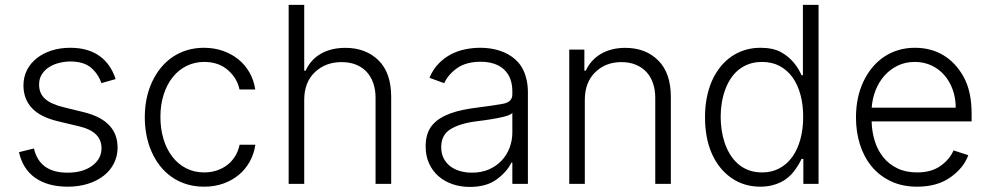

<svg xmlns="http://www.w3.org/2000/svg" viewBox="-20 -747 4023 780"><path d="M57.2 -128.9 117.9 -143.8Q140.6 -45.5 254.3 -45.5Q316.8 -45.5 354.8 -73.9Q392.4 -101.9 392.4 -144.5Q392.4 -212 303.6 -233.3L214.5 -254.6Q143.1 -271.7 109.2 -308.4Q75.3 -345.2 75.3 -400.2Q75.3 -433.9 89.5 -462Q103.7 -490.1 129.1 -510.3Q154.5 -530.5 189.3 -541.7Q224.1 -552.9 265.3 -552.9Q302.6 -552.9 332.4 -544.2Q362.2 -535.5 385.1 -519Q408 -502.5 424 -479Q440 -455.6 449.9 -425.8L392 -409.4Q378.9 -447.1 349.8 -471.9Q320.3 -497.2 265.3 -497.2Q244 -497.2 221.6 -491.8Q199.2 -486.5 180.8 -475.1Q162.3 -463.8 150.6 -446Q138.8 -428.3 138.8 -403.1Q138.8 -367.5 162.8 -345.7Q186.8 -323.9 238.3 -311.4L320.7 -291.2Q457.7 -257.5 457.7 -147.4Q457.7 -112.9 443 -83.6Q428.3 -54.3 401.6 -33.4Q375 -12.4 337.7 -0.5Q300.4 11.4 255.3 11.4Q174.4 11.4 123.2 -24.5Q72.1 -60.4 57.2 -128.9Z M568.2 -270.2Q568.2 -351.9 598.7 -416.2Q614 -448.2 635.1 -473.5Q656.2 -498.9 682.9 -516.5Q709.5 -534.1 741.1 -543.5Q772.7 -552.9 808.2 -552.9Q849.4 -552.9 884.9 -540.7Q920.5 -528.4 948 -506.2Q975.5 -484 993.4 -452.8Q1011.4 -421.5 1017 -383.5H953.1Q943.2 -430 905.5 -462.7Q867.5 -495.4 809.3 -495.4Q770.2 -495.4 737.6 -479Q704.9 -462.7 681.5 -433.2Q658 -403.8 644.9 -362.7Q631.7 -321.7 631.7 -272.4Q631.7 -222.7 644.5 -181.1Q657.3 -139.6 680.6 -109.7Q703.8 -79.9 736.7 -63.2Q769.5 -46.5 809.3 -46.5Q836.3 -46.5 859.9 -54.2Q883.5 -61.8 902.5 -76.2Q921.5 -90.6 934.7 -111.5Q947.8 -132.5 953.5 -159.1H1017.4Q1012.1 -122.2 994.9 -90.9Q977.6 -59.7 950.5 -36.9Q923.3 -14.2 887.6 -1.4Q851.9 11.4 809.3 11.4Q769.9 11.4 736.7 0.9Q703.5 -9.6 676.7 -28.6Q649.9 -47.6 629.6 -73.7Q609.4 -99.8 595.7 -131Q582 -162.3 575.1 -197.6Q568.2 -233 568.2 -270.2Z M1152.7 0V-727.3H1215.9V-459.9H1221.6Q1231.2 -481.2 1246.1 -498.2Q1261 -515.3 1281.1 -527.3Q1301.1 -539.4 1326.7 -546Q1352.3 -552.6 1383.2 -552.6Q1465.9 -552.6 1517.8 -501.8Q1569.2 -451.3 1569.2 -353.3V0H1505.7V-349.4Q1505.7 -382.1 1496.6 -408.7Q1487.6 -435.4 1470 -454.5Q1452.4 -473.7 1426.7 -484.2Q1400.9 -494.7 1367.2 -494.7Q1302.2 -494.7 1258.9 -453.5Q1215.9 -412.6 1215.9 -340.9V0Z M1735.8 -238.3Q1749.3 -254.3 1767.9 -266Q1786.6 -277.7 1809.7 -286.2Q1832.7 -294.7 1860.3 -300.4Q1887.8 -306.1 1918.7 -310Q1953.1 -314.3 1979.6 -318.2Q2006 -322.1 2024.5 -325.6Q2061.4 -332.7 2061.4 -363.3V-376.1Q2061.4 -404.5 2052.9 -426.7Q2044.4 -448.9 2028.1 -464.3Q2011.7 -479.8 1987.7 -487.9Q1963.8 -496.1 1932.9 -496.1Q1873.6 -496.1 1837 -470.2Q1800.4 -444.2 1784.8 -409.1L1724.8 -430.8Q1738.6 -464.5 1761 -487.7Q1783.4 -511 1810.7 -525.6Q1838.1 -540.1 1869 -546.5Q1899.9 -552.9 1931.1 -552.9Q1946.7 -552.9 1963.2 -551.1Q1979.8 -549.4 1996.3 -545.1Q2012.8 -540.8 2028.8 -533.9Q2044.7 -527 2059.3 -516.7Q2073.9 -506.7 2085.9 -492.9Q2098 -479 2106.5 -460.9Q2115.1 -442.8 2119.9 -420.3Q2124.6 -397.7 2124.6 -370.4V0H2061.4V-86.3H2057.5Q2040.5 -50.1 1998.6 -18.8Q1956.7 12.4 1888.5 12.4Q1851.6 12.4 1818.9 1.4Q1786.2 -9.6 1761.9 -30.7Q1737.6 -51.8 1723.4 -82.4Q1709.2 -112.9 1709.2 -152.3Q1709.2 -206.3 1735.8 -238.3ZM1772.4 -149.5Q1772.4 -122.9 1782.7 -103.2Q1793 -83.5 1810.4 -70.7Q1827.8 -57.9 1850.1 -51.7Q1872.5 -45.5 1897 -45.5Q1935 -45.5 1965.4 -58.4Q1995.7 -71.4 2017 -93.8Q2038.4 -116.1 2049.9 -146Q2061.4 -175.8 2061.4 -209.2V-288Q2052.6 -279.1 2026.6 -272.7Q2013.8 -269.5 1999.6 -266.9Q1985.4 -264.2 1971.1 -261.9Q1956.7 -259.6 1943.4 -257.8Q1930 -256 1918.7 -254.6Q1849.4 -246.1 1811.1 -222.7Q1772.4 -199.2 1772.4 -149.5Z M2292.6 0V-545.5H2354V-459.9H2359.7Q2369.3 -480.8 2384.4 -497.9Q2399.5 -514.9 2419.7 -527.2Q2440 -539.4 2465.2 -546Q2490.4 -552.6 2520.2 -552.6Q2603 -552.6 2654.1 -501.4Q2705.3 -450.3 2705.3 -353.3V0H2642V-349.4Q2642 -381.4 2633 -408.2Q2623.9 -435 2606.4 -454.2Q2588.8 -473.4 2563 -484Q2537.3 -494.7 2504.3 -494.7Q2440.3 -494.7 2398.1 -453.5Q2355.8 -412.3 2355.8 -340.9V0Z M2872.5 -419Q2886.7 -450.6 2906.8 -475.5Q2926.8 -500.4 2951.9 -517.6Q2976.9 -534.8 3006.6 -543.9Q3036.2 -552.9 3069.6 -552.9Q3120 -552.9 3152.7 -535.2Q3169 -526.3 3182.2 -515.1Q3195.3 -503.9 3205.4 -491.7Q3215.6 -479.4 3223.2 -466.6Q3230.8 -453.8 3236.2 -441.4H3241.8V-727.3H3305.4V0H3243.6V-101.2H3236.2Q3230.5 -88.8 3222.7 -76.2Q3214.8 -63.6 3204.9 -50.4Q3195 -37.3 3181.6 -26.1Q3168.3 -14.9 3151.5 -6.6Q3134.6 1.8 3113.8 6.6Q3093 11.4 3068.5 11.4Q3002.1 11.4 2951.3 -24.1Q2899.9 -60 2872 -122.7Q2844.1 -185.4 2844.1 -271.3Q2844.1 -353.7 2872.5 -419ZM3076 -46.5Q3115.8 -46.5 3146.8 -63.4Q3177.9 -80.3 3199.2 -110.3Q3220.5 -140.3 3231.7 -181.6Q3242.9 -223 3242.9 -272.4Q3242.9 -321.4 3231.9 -362.2Q3220.9 -403.1 3199.6 -432.7Q3178.3 -462.4 3147.2 -478.9Q3116.1 -495.4 3076 -495.4Q3045.5 -495.4 3021.1 -486.3Q2996.8 -477.3 2978.2 -461.5Q2959.5 -445.7 2946.2 -424.2Q2932.9 -402.7 2924.4 -377.8Q2915.8 -353 2911.8 -326.2Q2907.7 -299.4 2907.7 -272.4Q2907.7 -246.4 2911.6 -219.5Q2915.5 -192.5 2923.8 -167.4Q2932.2 -142.4 2945.5 -120.4Q2958.8 -98.4 2977.5 -81.9Q2996.1 -65.3 3020.6 -55.9Q3045.1 -46.5 3076 -46.5Z M3457.4 -269.5Q3457.4 -351.9 3487.9 -416.2Q3503.2 -448.2 3524.3 -473.5Q3545.5 -498.9 3571.9 -516.5Q3598.4 -534.1 3629.6 -543.5Q3660.9 -552.9 3696.4 -552.9Q3762.1 -552.9 3812.1 -522.9Q3862.2 -492.9 3894.2 -435.7Q3927.2 -376.8 3927.2 -285.2V-253.9H3521Q3522 -211.3 3533.9 -173.7Q3545.8 -136 3568.7 -107.8Q3591.6 -79.5 3625.9 -63Q3660.2 -46.5 3706 -46.5Q3735.1 -46.5 3758.9 -53.3Q3782.7 -60 3801.1 -73.2Q3838.1 -99.4 3853.7 -136L3913.7 -116.5Q3895.2 -65.3 3841.6 -27Q3788 11.4 3706 11.4Q3645.6 11.4 3599.1 -10.7Q3552.6 -32.7 3521.1 -70.8Q3489.7 -109 3473.5 -160.2Q3457.4 -211.3 3457.4 -269.5ZM3521.3 -309.7H3862.6Q3862.6 -349.1 3850.3 -383Q3838.1 -416.9 3816.2 -441.9Q3794.4 -467 3763.8 -481.2Q3733.3 -495.4 3696.4 -495.4Q3657.7 -495.4 3626.4 -480.1Q3595.2 -464.8 3572.6 -439.1Q3550.1 -413.4 3536.9 -379.8Q3523.8 -346.2 3521.3 -309.7Z"/></svg>

Font: Inter P Light
Style: Regular
Weight: 300
Designer: Rasmus Andersson
Foundry: rsms
Version: Version 3.018;git-588b23468